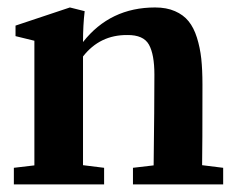

<svg xmlns="http://www.w3.org/2000/svg" viewBox="-20 -487 632 507"><path d="M16.6 0V-43.9L70.8 -50.3V-379.4L21 -391.6V-419.4L164.6 -467.3L203.6 -457.5Q199.2 -420.9 199.2 -376Q271 -467.3 389.6 -467.3Q419.9 -467.3 442.1 -457.5Q464.4 -447.8 478 -430.9Q491.7 -414.1 500 -387.7Q508.3 -361.3 511.5 -332Q514.6 -302.7 514.6 -263.7Q514.6 -97.2 513.7 -50.8L569.3 -43.9V0H331.1V-43.9L385.7 -50.3Q387.7 -206.5 387.7 -290Q387.7 -343.3 373.3 -369.1Q358.9 -395 315.9 -394.5Q243.7 -395 199.2 -337.9V-50.8L254.9 -43.9V0Z"/></svg>

Font: Elstob 6pt
Style: Bold
Weight: 700
Designer: Peter S. Baker
Version: Version 1.015